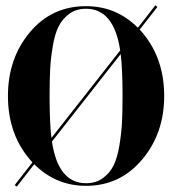

<svg xmlns="http://www.w3.org/2000/svg" viewBox="-20 -692 655 720"><path d="M432.6 -489.3 174.8 -161.1Q198.2 -4.9 302.7 -4.9Q339.8 -4.9 365.7 -23.9Q391.6 -43 405.8 -71.3Q419.9 -99.6 427.7 -146.5Q435.5 -193.4 437.5 -233.4Q439.5 -273.4 439.5 -332Q439.5 -433.6 432.6 -489.3ZM43 7.8 35.2 2 101.6 -83Q9.8 -182.6 9.8 -332Q9.8 -472.7 91.8 -570.8Q173.8 -668.9 302.7 -668.9Q416 -668.9 497.1 -587.9L562.5 -671.9L570.3 -666L503.9 -581.1Q595.7 -481.4 595.7 -332Q595.7 -191.4 512.7 -93.3Q429.7 4.9 302.7 4.9Q189.5 4.9 108.4 -76.2ZM302.7 -659.2Q265.6 -659.2 239.7 -640.1Q213.9 -621.1 199.7 -592.8Q185.5 -564.5 177.7 -517.6Q169.9 -470.7 168 -430.7Q166 -390.6 166 -332Q166 -230.5 172.9 -174.8L430.7 -502.9Q407.2 -659.2 302.7 -659.2Z"/></svg>

Font: spinweradBold
Style: Regular
Weight: 700
Width: 7
Version: Version 0.3 ; ttfautohint (v1.2) -l 8 -r 50 -G 200 -x 14 -D 